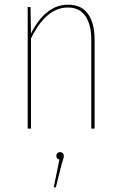

<svg xmlns="http://www.w3.org/2000/svg" viewBox="-20 -548 516 818"><path d="M383 -379V0H369V-377Q369 -443 344 -479.5Q319 -516 269 -516Q176 -516 112 -384V0H98V-518H110L112 -405Q174 -528 270 -528Q327 -528 355 -488.5Q383 -449 383 -379ZM252 116Q252 122 248.5 133Q245 144 243 150L218 250H209L233 132Q220 129 220 116Q220 109 224.5 104.5Q229 100 236 100Q243 100 247.5 104.5Q252 109 252 116Z"/></svg>

Font: Fira Sans Compressed Hair
Style: Regular
Weight: 100
Width: 1
Designer: bBox Type GmbH & Carrois Corporate GbR & Edenspiekermann AG
Foundry: bBox Type GmbH & Carrois Corporate GbR & Edenspiekermann AG
Version: Version 4.301